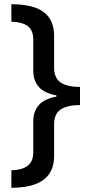

<svg xmlns="http://www.w3.org/2000/svg" viewBox="-20 -734 424 912"><path d="M34 75Q82 74 110 54.5Q138 35 138 -12V-157Q138 -256 248 -275V-281Q138 -300 138 -399V-545Q138 -592 110.5 -611Q83 -630 34 -631V-714Q103 -714 148 -697.5Q193 -681 215 -647.5Q237 -614 237 -562V-413Q237 -363 268.5 -342Q300 -321 360 -321V-235Q300 -235 268.5 -214Q237 -193 237 -144V6Q237 58 214 91.5Q191 125 146 141.5Q101 158 34 158Z"/></svg>

Font: Noto Sans Vithkuqi Medium
Style: Regular
Weight: 500
Version: Version 1.001